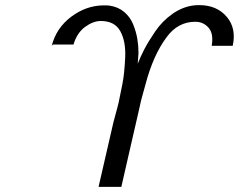

<svg xmlns="http://www.w3.org/2000/svg" viewBox="-20 -726 933 750"><path d="M187 -552 182 -547Q200 -617 258 -660.5Q316 -704 383 -705Q404 -705 408 -704Q442 -699 465.5 -679Q489 -659 500.5 -630Q512 -601 516.5 -574Q521 -547 521 -519L518 -477Q529 -505 544 -534Q559 -563 586.5 -603.5Q614 -644 654 -672Q694 -700 738 -705Q746 -706 761 -706Q828 -705 866 -660Q904 -615 889 -547H807Q815 -595 794.5 -618Q774 -641 743 -641Q675 -641 631 -581Q578 -510 548 -395L535 -348Q531 -335 525 -306L517 -271Q507 -226 485.5 -134Q464 -42 454 4H365L423 -248L438 -304Q444 -325 448 -348L458 -397Q466 -437 469 -501Q472 -564 450 -604Q428 -644 374 -644Q344 -644 312.5 -621Q281 -598 267 -552Z"/></svg>

Font: Coval
Style: Light Italic
Weight: 300
Foundry: Context Ltd
Version: Version 001.000